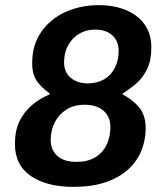

<svg xmlns="http://www.w3.org/2000/svg" viewBox="-20 -716 640 746"><path d="M264 10Q162 10 100 -32Q38 -74 38 -157Q38 -209 56 -245.5Q74 -282 104 -307.5Q134 -333 172 -349L173 -353Q143 -374 124 -400Q105 -426 105 -471Q105 -542 140.5 -592.5Q176 -643 234.5 -669.5Q293 -696 363 -696Q423 -696 469 -677Q515 -658 541.5 -621.5Q568 -585 568 -532Q568 -482 552 -448.5Q536 -415 511 -393Q486 -371 457 -353V-349Q498 -327 522 -297Q546 -267 546 -217Q546 -174 530.5 -133.5Q515 -93 481 -60.5Q447 -28 393.5 -9Q340 10 264 10ZM278 -87Q320 -87 349.5 -104.5Q379 -122 394 -153Q409 -184 409 -223Q409 -262 382.5 -285.5Q356 -309 309 -309Q267 -309 237.5 -290Q208 -271 192.5 -240Q177 -209 177 -172Q177 -134 202.5 -110.5Q228 -87 278 -87ZM321 -392Q356 -392 383 -407Q410 -422 425.5 -451Q441 -480 441 -519Q441 -556 416.5 -578.5Q392 -601 350 -601Q315 -601 288 -585Q261 -569 245 -540.5Q229 -512 229 -474Q229 -435 255 -413.5Q281 -392 321 -392Z"/></svg>

Font: Chivo Mono SemiBold
Style: Italic
Weight: 600
Italic angle: -8.05°
Monospace: yes
Version: Version 1.008